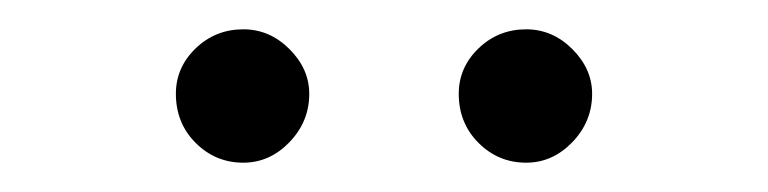

<svg xmlns="http://www.w3.org/2000/svg" viewBox="-20 -641 524 131"><path d="M146 -530Q127 -530 113.5 -543.5Q100 -557 100 -577Q100 -595 113.5 -608Q127 -621 146 -621Q164 -621 177.5 -607.5Q191 -594 191 -577Q191 -558 177.5 -544Q164 -530 146 -530ZM339 -530Q320 -530 306.5 -543.5Q293 -557 293 -577Q293 -595 306.5 -608Q320 -621 339 -621Q357 -621 370.5 -607.5Q384 -594 384 -577Q384 -558 370.5 -544Q357 -530 339 -530Z"/></svg>

Font: Arcon
Style: Regular
Weight: 400
Designer: M. Zarth
Foundry: martin zarth - visuelle & digitale kommunikation
Version: Version 1.131;PS 001.131;hotconv 1.0.70;makeotf.lib2.5.58329